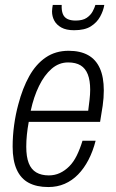

<svg xmlns="http://www.w3.org/2000/svg" viewBox="-20 -743 469 775"><path d="M175 12Q128 12 96 -5Q64 -22 47.5 -58.5Q31 -95 31 -151Q31 -194 37 -238Q43 -282 54 -322Q71 -387 98 -435.5Q125 -484 164.5 -511Q204 -538 257 -538Q304 -538 335.5 -520.5Q367 -503 383 -467.5Q399 -432 399 -378Q399 -348 394.5 -316.5Q390 -285 384 -251H96Q91 -224 88.5 -199Q86 -174 86 -151Q86 -110 96 -84.5Q106 -59 126.5 -47Q147 -35 177 -35Q201 -35 221.5 -44.5Q242 -54 259.5 -71.5Q277 -89 290 -115.5Q303 -142 313 -175H366Q355 -132 337 -97.5Q319 -63 295 -38.5Q271 -14 241 -1Q211 12 175 12ZM104 -296H336Q339 -319 341.5 -340.5Q344 -362 344 -381Q344 -418 334.5 -442.5Q325 -467 305.5 -479Q286 -491 255 -491Q218 -491 188.5 -465.5Q159 -440 137.5 -396Q116 -352 104 -296ZM279 -621Q247 -621 227.5 -632Q208 -643 199 -660Q190 -677 190 -697Q190 -703 191 -710Q192 -717 193 -723H229Q228 -701 233.5 -687Q239 -673 252 -666.5Q265 -660 285 -660Q314 -660 330 -671Q346 -682 354 -697Q362 -712 365 -723H401Q397 -699 384 -675.5Q371 -652 346.5 -636.5Q322 -621 279 -621Z"/></svg>

Font: Archivo Condensed ExtraLight
Style: Italic
Weight: 250
Width: 3
Italic angle: -10°
Designer: Hector Gatti
Foundry: Omnibus-Type
Version: Version 2.001